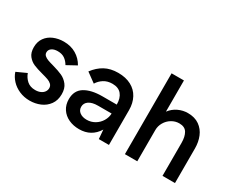

<svg xmlns="http://www.w3.org/2000/svg" viewBox="-101 -1050 1718 1419"><g transform="rotate(30 758.5 -340.0)"><path d="M22.5 -122.1 106.9 -160.6Q119.1 -126 146 -102.3Q172.9 -78.6 216.3 -78.6Q241.7 -78.6 260.7 -87.2Q279.8 -95.7 290 -110.4Q300.3 -125 300.3 -142.6Q300.3 -161.6 287.6 -174.1Q274.9 -186.5 255.4 -193.6Q235.8 -200.7 202.1 -209.5Q153.8 -222.2 123.5 -235.1Q93.3 -248 71.5 -275.1Q49.8 -302.2 49.8 -348.1Q49.8 -395.5 73.5 -428.7Q97.2 -461.9 136.7 -478.5Q176.3 -495.1 223.1 -495.1Q282.7 -495.1 328.1 -468.3Q373.5 -441.4 399.9 -394.5L318.8 -350.1Q302.7 -377.9 279.1 -394.5Q255.4 -411.1 219.2 -411.1Q187 -411.1 168.2 -397.5Q149.4 -383.8 149.4 -362.3Q149.4 -345.7 161.1 -335Q172.9 -324.2 191.2 -317.4Q209.5 -310.5 241.7 -301.8Q292.5 -287.6 324.2 -273.2Q356 -258.8 379.4 -229Q402.8 -199.2 402.8 -149.9Q402.8 -97.7 376.7 -61.5Q350.6 -25.4 308.8 -7.8Q267.1 9.8 219.7 9.8Q171.4 9.8 130.6 -8.1Q89.8 -25.9 62 -55.9Q34.2 -85.9 22.5 -122.1Z M465.8 -145.5Q465.8 -219.2 520.8 -253.2Q575.7 -287.1 670.9 -287.1H793Q793 -342.3 767.1 -373.5Q741.2 -404.8 689.5 -404.8Q647.5 -404.8 616.9 -385.5Q586.4 -366.2 568.4 -336.4L488.8 -394.5Q525.4 -443.8 573.2 -470Q621.1 -496.1 686.5 -496.1Q751 -496.1 797.4 -471.4Q843.8 -446.8 867.9 -401.6Q892.1 -356.4 892.1 -296.9V0H805.7L799.3 -77.6Q745.6 9.8 641.6 9.8Q592.3 9.8 552.2 -8.8Q512.2 -27.3 489 -62.5Q465.8 -97.7 465.8 -145.5ZM793 -210.9H677.7Q627.9 -210.9 600.6 -192.4Q573.2 -173.8 573.2 -142.1Q573.2 -112.8 596.2 -95.7Q619.1 -78.6 655.8 -78.6Q693.4 -78.6 724.6 -97.4Q755.9 -116.2 773.9 -146.7Q792 -177.2 793 -210.9Z M1028.3 -689.9H1133.8V-423.8Q1160.6 -459.5 1199.7 -477.8Q1238.8 -496.1 1280.3 -496.1Q1339.8 -496.1 1379.2 -468.3Q1418.5 -440.4 1437 -395Q1455.6 -349.6 1455.6 -295.4V0H1349.1V-281.7Q1349.1 -334.5 1330.1 -366.5Q1311 -398.4 1263.7 -398.4Q1229 -398.4 1199 -380.1Q1168.9 -361.8 1151.4 -331.5Q1133.8 -301.3 1133.8 -267.1V0H1028.3Z"/></g></svg>

Font: Acari Sans SemiBold
Style: Regular
Weight: 600
Designer: Alfredo Marco Pradil and Stefan Peev
Foundry: Hanken Design Co.
Version: Version 1.045;January 11, 2019;FontCreator 11.5.0.2425 64-bi